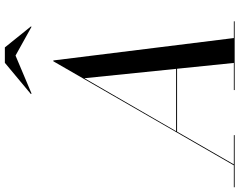

<svg xmlns="http://www.w3.org/2000/svg" viewBox="-165 -890 1010 810"><g transform="rotate(-90 340.0 -485.0)"><path d="M510.5 -924.5 632 -857 633.5 -859.5 545 -969.5H480L348 -859.5L350.5 -857ZM-45 -3.5V0H175V-3.5H51.5L189.5 -243H455L479.5 -3.5H365V0H655V-3.5H584.5L490 -765H486.5L47.5 -3.5ZM415 -634 454.5 -247H191.5Z"/></g></svg>

Font: Bodoni* 48pt
Style: Italic
Weight: 400
Italic angle: -13°
Version: Version 2.3